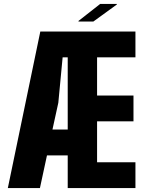

<svg xmlns="http://www.w3.org/2000/svg" viewBox="-20 -961 732 981"><path d="M672 -668H476V-473H662V-341H476V-132H672V0H326V-167H220L184 0H20L186 -800H672ZM248 -299H326V-668H300L278 -436ZM381 -851V-854L492 -941H577V-938L457 -851Z"/></svg>

Font: Big Shoulders Display Black
Style: Regular
Weight: 900
Designer: Patric King
Foundry: XO Type Co
Version: Version 1.000; ttfautohint (v1.8.2)